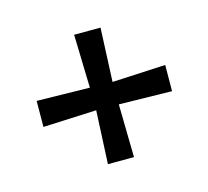

<svg xmlns="http://www.w3.org/2000/svg" viewBox="-103 -724 875 807"><g transform="rotate(30 334.5 -321.0)"><path d="M265.5 -321 97 -480.5 178 -562 336 -389.5 492 -562 572 -481 406 -321 572 -161 492 -80.5 336 -252 179 -80.5 99.5 -161Z"/></g></svg>

Font: Merriweather 20pt ExtraBold
Style: Regular
Weight: 800
Version: Version 2.100